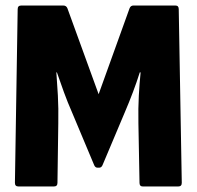

<svg xmlns="http://www.w3.org/2000/svg" viewBox="-20 -675 712 695"><path d="M47 0Q34 0 34 -13L44 -642Q44 -655 57 -655H209Q220 -655 224 -645L337 -334L449 -645Q453 -655 463 -655H615Q627 -655 627 -642L638 -13Q638 0 625 0H497Q485 0 485 -13L481 -229Q480 -284 482.5 -329Q485 -374 489 -413H486Q475 -378 461 -341Q447 -304 432 -269L351 -77Q347 -68 339 -68H333Q325 -68 321 -77L240 -270Q225 -304 211.5 -341Q198 -378 186 -413H184Q187 -375 189.5 -329.5Q192 -284 191 -229L188 -13Q188 0 175 0Z"/></svg>

Font: Sofia Sans Condensed Black
Style: Regular
Weight: 900
Designer: Botio Nikoltchev, Ani Petrova
Foundry: lettersoup
Version: Version 4.101